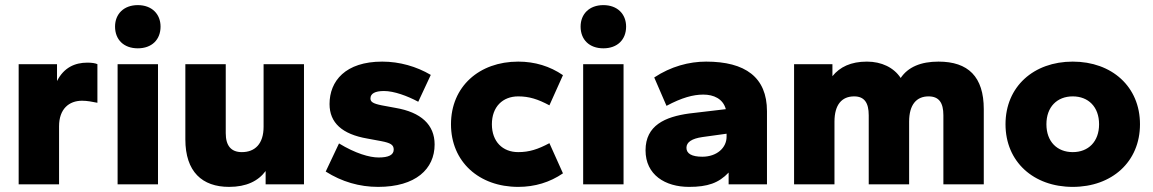

<svg xmlns="http://www.w3.org/2000/svg" viewBox="-20 -721 4511 751"><path d="M211 0V-227C211 -295 250 -327 301 -327C321 -327 341 -323 361 -319V-470C353 -474 338 -476 322 -476C273 -476 230 -457 203 -404V-470H53V0Z M598 0V-470H440V0ZM519 -532C574 -532 608 -566 608 -617C608 -666 574 -701 519 -701C464 -701 430 -666 430 -617C430 -566 464 -532 519 -532Z M876 10C944 10 990 -13 1019 -52V0H1169V-470H1011V-225C1011 -158 977 -126 926 -126C884 -126 863 -151 863 -200V-470H705V-176C705 -49 771 10 876 10Z M1459 10C1606 10 1680 -60 1680 -156C1680 -233 1627 -282 1527 -299L1473 -309C1438 -316 1429 -323 1429 -336C1429 -355 1447 -365 1482 -365C1521 -365 1573 -346 1616 -323L1665 -428C1609 -461 1543 -480 1475 -480C1331 -480 1269 -404 1269 -314C1269 -241 1318 -196 1417 -179L1471 -169C1507 -162 1520 -155 1520 -136C1520 -115 1500 -105 1461 -105C1425 -105 1370 -121 1306 -160L1254 -50C1317 -10 1386 10 1459 10Z M2007 10C2072 10 2131 -8 2182 -43L2129 -161C2084 -137 2050 -126 2007 -126C1946 -126 1904 -167 1904 -235C1904 -303 1946 -344 2007 -344C2050 -344 2084 -333 2129 -309L2182 -427C2131 -462 2072 -480 2007 -480C1854 -480 1744 -382 1744 -235C1744 -88 1854 10 2007 10Z M2419 0V-470H2261V0ZM2340 -532C2395 -532 2429 -566 2429 -617C2429 -666 2395 -701 2340 -701C2285 -701 2251 -666 2251 -617C2251 -566 2285 -532 2340 -532Z M2675 10C2748 10 2791 -5 2830 -46V0H2980V-286C2980 -419 2895 -480 2742 -480C2675 -480 2604 -461 2539 -418L2587 -307C2647 -339 2691 -351 2731 -351C2771 -351 2808 -335 2819 -294L2675 -277C2582 -264 2505 -231 2505 -133C2505 -37 2582 10 2675 10ZM2727 -108C2686 -108 2665 -120 2665 -143C2665 -165 2686 -179 2728 -185L2822 -198V-186C2822 -143 2784 -108 2727 -108Z M3828 0V-294C3828 -421 3767 -480 3651 -480C3582 -480 3532 -459 3503 -416C3476 -457 3428 -480 3371 -480C3308 -480 3265 -459 3236 -423V-470H3086V0H3244V-245C3244 -312 3273 -344 3321 -344C3361 -344 3378 -319 3378 -270V0H3536V-245C3536 -312 3565 -344 3612 -344C3653 -344 3670 -319 3670 -270V0Z M4176 10C4329 10 4439 -88 4439 -235C4439 -382 4329 -480 4176 -480C4023 -480 3913 -382 3913 -235C3913 -88 4023 10 4176 10ZM4176 -126C4115 -126 4073 -167 4073 -235C4073 -303 4115 -344 4176 -344C4237 -344 4279 -303 4279 -235C4279 -167 4237 -126 4176 -126Z"/></svg>

Font: Celebes ExtraBold
Style: Regular
Weight: 800
Designer: Anugrah Pasau
Foundry: Lafontype
Version: Version 1.000